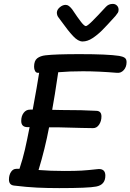

<svg xmlns="http://www.w3.org/2000/svg" viewBox="-20 -977 670 986"><path d="M630 -658Q630 -633 615.5 -617Q601 -601 581 -603Q485 -611 406 -611Q336 -611 279 -606Q260 -477 248 -413Q263 -412 297 -412Q407 -412 473 -408Q501 -408 501 -379Q501 -355 489 -337Q477 -319 458 -319L399 -320Q351 -322 284 -323H232Q211 -212 178 -104Q238 -99 312 -99Q367 -99 400 -101Q433 -103 477 -108Q481 -109 488 -109Q521 -109 521 -75Q521 -28 474 -19Q434 -11 284 -11Q223 -11 170.5 -13.5Q118 -16 52 -24Q26 -27 26 -55Q26 -78 36.5 -94Q47 -110 64 -110H80Q97 -161 108 -209Q119 -257 132 -324H122Q89 -324 89 -356Q89 -381 101.5 -397.5Q114 -414 134 -414H148Q171 -538 181 -603H175Q165 -603 160 -612.5Q155 -622 155 -634Q155 -665 171 -677.5Q187 -690 214 -693Q265 -699 389 -699Q533 -699 592 -690Q610 -687 620 -680.5Q630 -674 630 -658ZM589 -927Q589 -918 585.5 -912Q582 -906 573 -895Q528 -845 504.5 -821.5Q481 -798 455 -781Q429 -764 404 -764Q381 -764 355 -792Q329 -820 297 -865Q288 -878 280 -888Q272 -898 272 -913Q273 -928 287.5 -940Q302 -952 317 -952Q326 -952 333.5 -946.5Q341 -941 350 -930Q380 -885 396.5 -864Q413 -843 421 -843Q428 -843 453 -867.5Q478 -892 524 -942Q538 -957 559 -957Q572 -957 580.5 -948.5Q589 -940 589 -927Z"/></svg>

Font: Mali Medium
Style: Italic
Weight: 500
Italic angle: -10°
Version: Version 1.000; ttfautohint (v1.6)